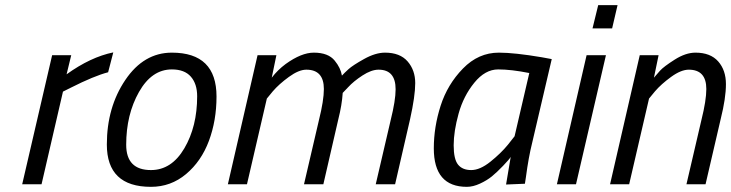

<svg xmlns="http://www.w3.org/2000/svg" viewBox="-20 -714 2833 744"><path d="M66 0 182 -500H256L238 -426Q331 -493 419 -511L399 -434Q345 -420 254 -374L224 -359L141 0Z M646 -510Q819 -510 819 -340Q819 -247 789.5 -168Q760 -89 701 -39.5Q642 10 565 10Q394 10 394 -154Q394 -298 465.5 -404Q537 -510 646 -510ZM565 -55Q645 -55 694.5 -139.5Q744 -224 744 -341Q744 -389 719.5 -417Q695 -445 646 -445Q568 -445 518.5 -357.5Q469 -270 469 -153Q469 -55 565 -55Z M1235 -369Q1235 -444 1167 -444Q1138 -444 1099.5 -416Q1061 -388 1037 -360L1014 -332L937 0H863L978 -500H1051L1033 -413Q1056 -443 1087 -466Q1148 -510 1196 -510Q1252 -510 1277 -479Q1300 -451 1305 -421Q1314 -431 1330.5 -446Q1347 -461 1391 -485.5Q1435 -510 1472 -510Q1530 -510 1559.5 -476Q1589 -442 1589 -392Q1589 -342 1569 -252L1511 0H1436L1494 -249Q1513 -325 1513 -368Q1513 -444 1447 -444Q1419 -444 1384.5 -421.5Q1350 -399 1329 -376L1308 -354Q1305 -307 1291 -252L1233 0H1158L1216 -249Q1235 -325 1235 -369Z M1789 10Q1661 10 1661 -139Q1661 -222 1687.5 -304.5Q1714 -387 1774 -448.5Q1834 -510 1913 -510Q1974 -510 2080 -492L2118 -485L2042 -160Q2028 -104 2018 -28L2014 -2L1941 1Q1955 -85 1959 -106Q1954 -97 1929.5 -71.5Q1905 -46 1886 -30.5Q1867 -15 1840 -2.5Q1813 10 1789 10ZM2031 -431Q1961 -445 1910.5 -445Q1860 -445 1818 -393.5Q1776 -342 1757 -273.5Q1738 -205 1738 -151Q1738 -97 1755 -76Q1772 -55 1806 -55Q1840 -55 1880.5 -87.5Q1921 -120 1948 -153L1974 -186Z M2138 0 2253 -500H2328L2212 0ZM2276 -604 2298 -694H2373L2352 -604Z M2675 -510Q2733 -510 2763 -476Q2793 -442 2793 -388Q2793 -334 2773 -254L2714 0H2640L2698 -249Q2717 -325 2717 -369Q2717 -444 2649 -444Q2619 -444 2580.5 -416Q2542 -388 2518 -360L2495 -332L2418 0H2344L2459 -500H2532L2514 -413Q2523 -424 2537.5 -440Q2552 -456 2594.5 -483Q2637 -510 2675 -510Z"/></svg>

Font: Titillium Web
Style: Italic
Weight: 400
Italic angle: -13°
Version: Version 1.002;PS 57.000;hotconv 1.0.70;makeotf.lib2.5.55311